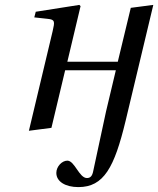

<svg xmlns="http://www.w3.org/2000/svg" viewBox="-20 -522 646 784"><path d="M98 12 190 0 246 -235H453L413 -67L361 175C357 197 349 205 335 205C303 205 285 134 255 134C233 134 210 158 210 184C210 220 248 242 300 242C404 242 447 162 493 -29L606 -502L514 -490L461 -270H255L309 -497L304 -502L126 -474L120 -451L175 -445C205 -442 204 -434 195 -395Z"/></svg>

Font: Heuristica
Style: Italic
Weight: 400
Italic angle: -13°
Version: Version 1.0.1